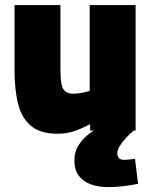

<svg xmlns="http://www.w3.org/2000/svg" viewBox="-20 -523 606 769"><path d="M414.1 226.4Q375 226.4 344.2 215.5Q313.5 204.5 295.7 181.1Q277.9 157.6 277.9 119.3Q277.9 86.4 293.6 60.6Q309.3 34.9 333 16Q356.8 -2.9 381 -13.9L516.7 -1.1Q499.4 13.3 484.2 29.8Q469 46.2 459.4 62Q449.9 77.7 449.9 90.7Q449.9 103 456.2 110.1Q462.6 117.2 476.3 117.2Q485.6 117.2 498.6 115.7Q511.7 114.2 520.6 113.2L533.1 213.2Q511.3 217.6 479.8 222Q448.2 226.4 414.1 226.4ZM209.9 12.6Q143.5 12.6 106.1 -17.2Q68.6 -47 53.4 -103.8Q38.2 -160.7 38.2 -241.3V-502.8H222V-248.7Q222 -211.5 225.7 -189.3Q229.4 -167.1 240.8 -157.5Q252.2 -147.8 274.2 -147.8Q290.8 -147.8 309.7 -151.6Q328.7 -155.4 339.3 -159.2V-502.8H523.1V0H340.9V-25.8Q303.1 -5.9 274.2 3.3Q245.4 12.6 209.9 12.6Z"/></svg>

Font: TitilliumWeb ExtraLight
Style: Regular
Weight: 400
Designer: Mohamed Gaber, Accademia di Belle Arti di Urbino and others
Foundry: Kief Type Foundry, Accademia di Belle Arti di Urbino and others
Version: Version 3.000; ttfautohint (v1.8.2)